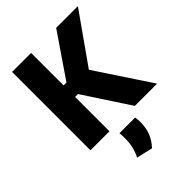

<svg xmlns="http://www.w3.org/2000/svg" viewBox="-252 -752 1107 1107"><g transform="rotate(-45 302.0 -198.0)"><path d="M420 0 236.5 -280H197.5V-374H236.5L417.5 -639H594.5L368 -318V-353L601.5 0ZM58 0V-639H213V0ZM374 48.5Q375 56.5 376 67.2Q377 78 377 88.5Q377 134 363 171.2Q349 208.5 317 243L218.5 220Q233 192 240.5 160.8Q248 129.5 248 90Q248 79.5 247.5 69.5Q247 59.5 246 48.5Z"/></g></svg>

Font: Anek Latin Medium
Style: Bold
Weight: 700
Version: Version 1.003